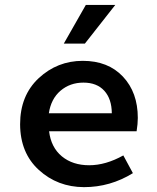

<svg xmlns="http://www.w3.org/2000/svg" viewBox="-20 -751 640 783"><path d="M450.2 -731 326.2 -573.2H240.2L330.1 -731ZM436 -289.1Q435.5 -347.7 405.3 -380.9Q375 -414.1 320.3 -414.1Q265.6 -414.1 226.6 -380.9Q188 -347.7 179.2 -289.1ZM322.3 12.2Q214.8 11.7 138.7 -57.6Q62.5 -127 62 -244.1Q62 -361.3 137.7 -432.1Q213.9 -502.9 317.4 -502.9Q420.9 -502.9 481.4 -438.5Q542 -374 542 -270Q542 -246.1 537.1 -215.8H180.2Q188 -149.9 232.4 -113.3Q276.4 -77.1 343.8 -77.1Q411.1 -77.1 482.9 -117.2L522 -44.9Q429.7 12.2 322.3 12.2Z"/></svg>

Font: SourceCodePro-Semibold
Style: Regular
Weight: 600
Monospace: yes
Designer: Paul D. Hunt
Foundry: Adobe Systems Incorporated
Version: Version 1.009;PS 1.000;hotconv 1.0.70;makeotf.lib2.5.5900